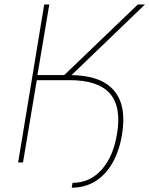

<svg xmlns="http://www.w3.org/2000/svg" viewBox="-20 -748 687 884"><path d="M170.4 -378.9 174.3 -402.3H302.7Q442.9 -401.9 503.7 -332.5Q564.5 -263.2 541.5 -126.5Q528.8 -51.3 497.1 3.4Q465.3 58.1 418 87.2Q370.6 116.2 310.1 116.2L314 93.8Q393.6 93.8 448 33Q502.4 -27.8 519 -133.3Q539.6 -257.8 484.9 -318.6Q430.2 -379.4 298.8 -378.9ZM63.5 0 183.6 -727.5H207L152.3 -402.3H275.9L614.7 -727.5H647.5L285.2 -378.9H149.4L85.9 0Z"/></svg>

Font: Inter 17pt Thin
Style: Italic
Weight: 250
Italic angle: -9.3988°
Version: Version 4.001;git-66647c0bb